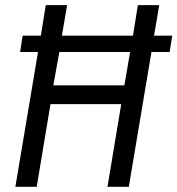

<svg xmlns="http://www.w3.org/2000/svg" viewBox="-20 -718 682 738"><path d="M393.1 0H475.1L562.1 -518.1H632.1L642 -581H572.1L592 -698.2H509.9L491.1 -581H218L237.9 -698.2H155.9L137.1 -581H67.1L57.2 -518.1H126.1L39.1 0H121.1L174 -317.8H446ZM185 -389.9 208.1 -518.1H480.1L458.1 -389.9Z"/></svg>

Font: Margiela Mono Italic Italic
Style: Regular
Weight: 400
Designer: Mike Abbink, Paul van der Laan, Pieter van Rosmalen
Foundry: Bold Monday
Version: Version 2.003 2021